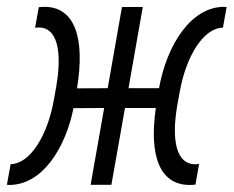

<svg xmlns="http://www.w3.org/2000/svg" viewBox="-47 -538 680 559"><path d="M-20 0.5C75.7 0.5 143.1 -105.5 167 -223.1L256.3 -223.6L216.8 0H277.3L316.9 -223.6H406.7C386.2 -82.5 418.9 0.5 505.4 0.5C510.7 0.5 516.1 0 522 -0.5L532.7 -60.5C528.8 -60.1 524.9 -59.6 521.5 -59.6C467.3 -59.6 450.7 -127 469.7 -234.9L476.6 -272C494.1 -370.6 543.5 -456.5 602.1 -457.5L612.8 -517.6C610.4 -517.6 607.9 -518.1 605.5 -518.1C508.3 -518.1 438.5 -406.2 416 -281.2H327.1L368.7 -517.6H308.1L266.6 -281.2L177.2 -280.8C201.7 -430.2 169.4 -518.1 82.5 -518.1C77.1 -518.1 71.8 -517.6 65.9 -517.1L55.2 -457C58.6 -457.5 62.5 -458 66.4 -458C118.7 -458 135.3 -390.6 116.2 -282.7L109.4 -245.1C91.8 -147 42.5 -61 -16.1 -60.1L-26.9 0C-24.9 0 -22.5 0.5 -20 0.5Z"/></svg>

Font: Cascadia Mono PL Light
Style: Italic
Weight: 300
Italic angle: -10°
Monospace: yes
Designer: Aaron Bell
Foundry: Saja Typeworks
Version: Version 2404.023